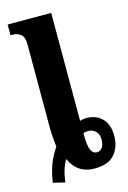

<svg xmlns="http://www.w3.org/2000/svg" viewBox="-122 -819 611 916"><g transform="rotate(-15 184.0 -360.5)"><path d="M25 25Q31 -21 45.5 -60.5Q60 -100 86 -138Q79 -187 79 -237V-646Q79 -681 62 -694Q45 -707 25 -707H12V-760H227V-227Q244 -232 258 -232Q307 -232 336.5 -202Q366 -172 366 -116Q366 -61 335 -25Q304 11 235 11Q151 11 116 -68Q91 -28 83 39ZM303 -115Q303 -140 288.5 -155Q274 -170 252 -170Q235 -170 227 -165Q227 -106 236.5 -83.5Q246 -61 267 -61Q283 -61 293 -75.5Q303 -90 303 -115Z"/></g></svg>

Font: Noto Serif CondExtraBold
Style: Regular
Weight: 800
Width: 3
Designer: Monotype Design Team
Foundry: Monotype Imaging Inc.
Version: Version 1.001